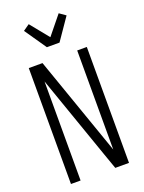

<svg xmlns="http://www.w3.org/2000/svg" viewBox="-178 -1063 857 1144"><g transform="rotate(-20 250.0 -490.5)"><path d="M66 0V-735H153L373 -107V-735H434V0H347L312 -99L127 -628V0ZM210 -815 115 -953 155 -981 250 -864 345 -981 385 -953 290 -815Z"/></g></svg>

Font: Iosevka SS18 Light
Style: Regular
Weight: 300
Monospace: yes
Designer: Belleve Invis
Foundry: Belleve Invis
Version: Version 25.1.1; ttfautohint (v1.8.4)